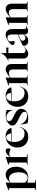

<svg xmlns="http://www.w3.org/2000/svg" viewBox="1828 -2506 878 4574"><g transform="rotate(-90 2267.0 -219.0)"><path d="M14 195 72 175V-439L14 -453V-458L201 -523H202V-417Q252 -467 296 -495Q340 -523 391 -523Q442 -523 485.5 -495Q529 -467 555.5 -411.5Q582 -356 582 -277Q582 -187 547.5 -121Q513 -55 453 -20Q393 15 320 15Q287 15 259.5 8.5Q232 2 202 -8V175L280 195V200H14ZM318 3Q375 3 412.5 -52.5Q450 -108 450 -215Q450 -292 429 -344Q408 -396 374 -421Q340 -446 300 -446Q248 -446 202 -404V-66Q251 3 318 3Z M624 -5 682 -25V-439L624 -453V-458L811 -523H812V-420Q899 -523 963 -523Q989 -523 1005 -506.5Q1021 -490 1021 -462Q1021 -427 999 -405Q941 -437 891 -437Q846 -437 812 -408V-25L889 -5V0H624Z M1041 -240Q1041 -324 1076.5 -388.5Q1112 -453 1173.5 -488Q1235 -523 1309 -523Q1395 -523 1447 -483Q1499 -443 1504 -382H1176Q1172 -359 1172 -326Q1172 -204 1226 -139Q1280 -74 1373 -74Q1437 -74 1471 -103Q1505 -132 1524 -193L1530 -191Q1506 -101 1451.5 -43Q1397 15 1291 15Q1218 15 1161.5 -16.5Q1105 -48 1073 -106Q1041 -164 1041 -240ZM1375 -397Q1369 -448 1344 -479Q1319 -510 1281 -510Q1241 -510 1214.5 -479Q1188 -448 1178 -392Z M1614 -5 1584 -177H1590Q1613 -103 1673 -57Q1733 -11 1808 -11Q1849 -11 1870 -28.5Q1891 -46 1891 -74Q1891 -105 1863 -131.5Q1835 -158 1762 -193L1707 -219Q1626 -258 1595 -289.5Q1564 -321 1564 -362Q1564 -401 1593.5 -438Q1623 -475 1676 -499Q1729 -523 1795 -523Q1871 -523 1934 -499V-356H1929Q1915 -423 1867.5 -465Q1820 -507 1756 -507Q1714 -507 1690.5 -489Q1667 -471 1667 -443Q1667 -414 1691 -389.5Q1715 -365 1774 -337L1817 -317Q1894 -280 1928 -242Q1962 -204 1962 -152Q1962 -108 1936 -69.5Q1910 -31 1858 -8Q1806 15 1733 15Q1695 15 1664 9Q1633 3 1614 -5Z M2009 -240Q2009 -324 2044.5 -388.5Q2080 -453 2141.5 -488Q2203 -523 2277 -523Q2363 -523 2415 -483Q2467 -443 2472 -382H2144Q2140 -359 2140 -326Q2140 -204 2194 -139Q2248 -74 2341 -74Q2405 -74 2439 -103Q2473 -132 2492 -193L2498 -191Q2474 -101 2419.5 -43Q2365 15 2259 15Q2186 15 2129.5 -16.5Q2073 -48 2041 -106Q2009 -164 2009 -240ZM2343 -397Q2337 -448 2312 -479Q2287 -510 2249 -510Q2209 -510 2182.5 -479Q2156 -448 2146 -392Z M2515 -5 2573 -25V-439L2515 -453V-458L2702 -523H2703V-417Q2770 -470 2815.5 -496.5Q2861 -523 2901 -523Q2959 -523 2994 -485Q3029 -447 3029 -379V-25L3083 -5V0H2844V-5L2899 -25V-356Q2899 -401 2876.5 -424.5Q2854 -448 2815 -448Q2787 -448 2761 -437.5Q2735 -427 2703 -405V-25L2758 -5V0H2515Z M3159 -100V-458H3104V-464Q3165 -484 3216.5 -534Q3268 -584 3284 -638H3290V-508H3421V-458H3290V-111Q3290 -81 3307 -65Q3324 -49 3357 -49Q3379 -49 3397 -57Q3415 -65 3436 -81L3440 -76Q3376 -23 3343.5 -4Q3311 15 3275 15Q3222 15 3190.5 -15.5Q3159 -46 3159 -100Z M3463 -80Q3463 -102 3477.5 -116.5Q3492 -131 3533 -149L3733 -234V-372Q3733 -431 3712 -456.5Q3691 -482 3653 -482Q3615 -482 3591 -460.5Q3567 -439 3567 -398Q3567 -364 3582 -326Q3563 -310 3536 -310Q3512 -310 3497.5 -323Q3483 -336 3483 -358Q3483 -381 3503 -404.5Q3523 -428 3572 -462Q3622 -495 3655 -509Q3688 -523 3721 -523Q3783 -523 3822.5 -484Q3862 -445 3862 -376V-74Q3862 -56 3873 -45Q3884 -34 3902 -34Q3920 -34 3945 -44V-38Q3898 -11 3871.5 0.5Q3845 12 3817 12Q3777 12 3755 -12Q3733 -36 3733 -78V-86Q3710 -42 3672.5 -13.5Q3635 15 3583 15Q3528 15 3495.5 -13.5Q3463 -42 3463 -80ZM3657 -53Q3684 -53 3704.5 -67.5Q3725 -82 3733 -103V-222L3639 -182Q3607 -168 3594.5 -154Q3582 -140 3582 -119Q3582 -91 3603 -72Q3624 -53 3657 -53Z M3952 -5 4010 -25V-439L3952 -453V-458L4139 -523H4140V-417Q4207 -470 4252.5 -496.5Q4298 -523 4338 -523Q4396 -523 4431 -485Q4466 -447 4466 -379V-25L4520 -5V0H4281V-5L4336 -25V-356Q4336 -401 4313.5 -424.5Q4291 -448 4252 -448Q4224 -448 4198 -437.5Q4172 -427 4140 -405V-25L4195 -5V0H3952Z"/></g></svg>

Font: Nyght Serif Medium
Style: Regular
Weight: 500
Designer: Maksym Kobuzan
Version: Version 0.410